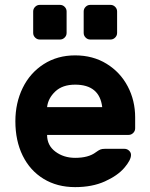

<svg xmlns="http://www.w3.org/2000/svg" viewBox="-20 -757 614 787"><path d="M43 0ZM534 -276V-231Q534 -220 526 -212Q518 -204 507 -204H173Q173 -161 207 -135.5Q241 -110 288 -110Q343 -110 373 -133Q384 -141 391 -144Q398 -147 410 -147H490Q501 -147 509 -139.5Q517 -132 517 -122Q517 -101 489.5 -69Q462 -37 410 -13.5Q358 10 288 10Q214 10 158.5 -24Q103 -58 73 -119Q43 -180 43 -260Q43 -335 73 -396.5Q103 -458 159 -494Q215 -530 288 -530Q361 -530 417 -495.5Q473 -461 503.5 -403Q534 -345 534 -276ZM399 -318Q388 -410 288 -410Q236 -410 206.5 -382Q177 -354 173 -318ZM253 -710V-622Q253 -611 245 -603Q237 -595 226 -595H143Q132 -595 124 -603Q116 -611 116 -622V-710Q116 -721 124 -729Q132 -737 143 -737H226Q237 -737 245 -729Q253 -721 253 -710ZM460 -710V-622Q460 -611 452 -603Q444 -595 433 -595H350Q339 -595 331 -603Q323 -611 323 -622V-710Q323 -721 331 -729Q339 -737 350 -737H433Q444 -737 452 -729Q460 -721 460 -710Z"/></svg>

Font: Hezaedrus Medium
Style: Regular
Weight: 500
Designer: Hubert & Fischer
Foundry: Hubert & Fischer
Version: Version 1.10;September 3, 2019;FontCreator 11.5.0.2425 64-bi